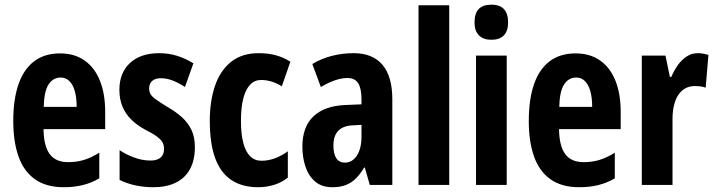

<svg xmlns="http://www.w3.org/2000/svg" viewBox="-20 -782 3024 812"><path d="M233.9 -556.2Q295.4 -556.2 338.1 -525.9Q380.9 -495.6 402.8 -440.2Q424.8 -384.8 424.8 -309.1V-235.8H164.1Q165 -164.1 190.4 -130.1Q215.8 -96.2 268.1 -96.2Q302.7 -96.2 333.7 -105.2Q364.7 -114.3 399.9 -136.2V-27.8Q367.2 -8.3 330.1 0.7Q293 9.8 250 9.8Q174.8 9.8 127.4 -24.2Q80.1 -58.1 58.1 -120.8Q36.1 -183.6 36.1 -270Q36.1 -362.3 58.3 -426Q80.6 -489.7 124.5 -522.9Q168.5 -556.2 233.9 -556.2ZM236.8 -454.1Q204.6 -454.1 185.5 -425Q166.5 -396 165 -330.1H304.2Q304.2 -368.7 296.4 -396.5Q288.6 -424.3 273.4 -439.2Q258.3 -454.1 236.8 -454.1Z M804.2 -160.2Q804.2 -104.5 783.4 -66.7Q762.7 -28.8 723.4 -9.5Q684.1 9.8 628.9 9.8Q589.4 9.8 553.5 2.2Q517.6 -5.4 485.8 -21V-147Q512.2 -128.9 546.9 -116Q581.5 -103 617.2 -103Q644.5 -103 659.2 -115.7Q673.8 -128.4 673.8 -152.8Q673.8 -166.5 668 -178.5Q662.1 -190.4 644.5 -203.9Q627 -217.3 591.8 -234.9Q558.1 -253.4 534.2 -277.3Q510.3 -301.3 497.6 -332Q484.9 -362.8 484.9 -401.9Q484.9 -474.1 529.8 -515.6Q574.7 -557.1 652.8 -557.1Q692.9 -557.1 728.3 -546.1Q763.7 -535.2 797.9 -514.2L762.2 -414.1Q738.8 -429.7 712.9 -440.4Q687 -451.2 660.2 -451.2Q636.2 -451.2 623.5 -439.7Q610.8 -428.2 610.8 -408.2Q610.8 -394 616.7 -383.8Q622.6 -373.5 639.9 -361.1Q657.2 -348.6 690.9 -328.1Q724.6 -308.6 750 -285.6Q775.4 -262.7 789.8 -232.4Q804.2 -202.1 804.2 -160.2Z M1072.3 9.8Q1003.9 9.8 958.3 -20.8Q912.6 -51.3 889.9 -113.5Q867.2 -175.8 867.2 -271Q867.2 -354 889.2 -418.7Q911.1 -483.4 957 -520.3Q1002.9 -557.1 1074.2 -557.1Q1114.7 -557.1 1147.2 -548.1Q1179.7 -539.1 1208 -521L1171.9 -417Q1149.4 -430.7 1127.7 -437.3Q1106 -443.8 1084 -443.8Q1057.1 -443.8 1038.1 -424.1Q1019 -404.3 1009 -366Q999 -327.6 999 -271Q999 -214.8 1009 -177.2Q1019 -139.6 1038.3 -120.8Q1057.6 -102.1 1085.9 -102.1Q1113.8 -102.1 1142.1 -112.3Q1170.4 -122.6 1197.3 -142.1V-30.8Q1170.9 -9.8 1138.4 0Q1106 9.8 1072.3 9.8Z M1476.1 -557.1Q1555.7 -557.1 1597.4 -508.1Q1639.2 -459 1639.2 -361.8V0H1543.9L1522.9 -73.2H1520Q1503.4 -45.4 1484.6 -26.9Q1465.8 -8.3 1441.9 0.7Q1418 9.8 1385.7 9.8Q1340.3 9.8 1312.3 -14.6Q1284.2 -39.1 1271.5 -78.1Q1258.8 -117.2 1258.8 -161.1Q1258.8 -246.6 1306.2 -290.5Q1353.5 -334.5 1440.9 -337.9L1508.8 -340.8V-362.8Q1508.8 -407.7 1494.9 -429.9Q1481 -452.1 1449.2 -452.1Q1425.8 -452.1 1397.9 -442.9Q1370.1 -433.6 1336.9 -414.1L1300.8 -511.2Q1337.9 -533.7 1382.3 -545.4Q1426.8 -557.1 1476.1 -557.1ZM1508.8 -253.9 1472.2 -252Q1430.7 -250 1410.4 -228.8Q1390.1 -207.5 1390.1 -167Q1390.1 -130.4 1402.6 -112.3Q1415 -94.2 1439 -94.2Q1469.7 -94.2 1489.3 -124Q1508.8 -153.8 1508.8 -204.1Z M1879.9 0H1750V-759.8H1879.9Z M2123 -546.9V0H1993.2V-546.9ZM2058.1 -762.2Q2094.7 -762.2 2111.8 -742.9Q2128.9 -723.6 2128.9 -687Q2128.9 -651.4 2111.1 -632.6Q2093.3 -613.8 2058.1 -613.8Q2023.9 -613.8 2005.4 -632.6Q1986.8 -651.4 1986.8 -687Q1986.8 -724.6 2004.2 -743.4Q2021.5 -762.2 2058.1 -762.2Z M2414.1 -556.2Q2475.6 -556.2 2518.3 -525.9Q2561 -495.6 2583 -440.2Q2605 -384.8 2605 -309.1V-235.8H2344.2Q2345.2 -164.1 2370.6 -130.1Q2396 -96.2 2448.2 -96.2Q2482.9 -96.2 2513.9 -105.2Q2544.9 -114.3 2580.1 -136.2V-27.8Q2547.4 -8.3 2510.3 0.7Q2473.1 9.8 2430.2 9.8Q2355 9.8 2307.6 -24.2Q2260.3 -58.1 2238.3 -120.8Q2216.3 -183.6 2216.3 -270Q2216.3 -362.3 2238.5 -426Q2260.7 -489.7 2304.7 -522.9Q2348.6 -556.2 2414.1 -556.2ZM2417 -454.1Q2384.8 -454.1 2365.7 -425Q2346.7 -396 2345.2 -330.1H2484.4Q2484.4 -368.7 2476.6 -396.5Q2468.8 -424.3 2453.6 -439.2Q2438.5 -454.1 2417 -454.1Z M2931.2 -557.1Q2941.9 -557.1 2952.1 -555.4Q2962.4 -553.7 2976.1 -549.8L2964.4 -411.1Q2954.6 -415 2943.1 -416.5Q2931.6 -418 2918 -418Q2895.5 -418 2877.9 -408.2Q2860.4 -398.4 2848.4 -380.1Q2836.4 -361.8 2830.3 -336.2Q2824.2 -310.5 2824.2 -278.8V0H2694.3V-546.9H2794.4L2813 -457H2819.3Q2830.1 -482.9 2846.2 -505.9Q2862.3 -528.8 2883.8 -543Q2905.3 -557.1 2931.2 -557.1Z"/></svg>

Font: Open Sans Condensed
Style: Regular
Weight: 400
Width: 3
Designer: Monotype Design Team
Foundry: Monotype Imaging Inc.
Version: Version 3.000